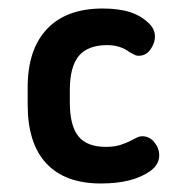

<svg xmlns="http://www.w3.org/2000/svg" viewBox="-20 -421 413 451"><path d="M45 -216V-175Q45 -84 89 -37Q133 10 217 10Q293 10 334 -20Q354 -35 354 -56Q354 -73 342.5 -87Q331 -101 314 -101Q306 -101 296 -95Q277 -85 262.5 -80.5Q248 -76 229 -76Q184 -76 164 -101Q144 -126 144 -181V-209Q144 -264 165 -289.5Q186 -315 232 -315Q263 -315 285 -298Q294 -293 297.5 -291.5Q301 -290 306 -290Q323 -290 333.5 -305Q344 -320 344 -335Q344 -352 331 -365Q312 -384 285.5 -392.5Q259 -401 221 -401Q136 -401 90.5 -353Q45 -305 45 -216Z"/></svg>

Font: Beiruti SemiBold
Style: Regular
Weight: 600
Designer: Arlette Boutros
Foundry: Boutros
Version: Version 1.41